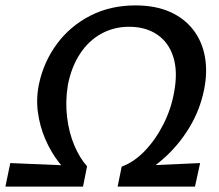

<svg xmlns="http://www.w3.org/2000/svg" viewBox="-41 -690 810 710"><path d="M436 -24 409 -74Q454 -90 494 -131.5Q534 -173 563 -230Q592 -287 603 -350Q617 -425 600 -479Q583 -533 540.5 -562Q498 -591 436 -591Q380 -591 333 -565Q286 -539 254.5 -490.5Q223 -442 210 -376Q200 -315 207 -257Q214 -199 234 -152Q254 -105 281 -75L240 -28Q206 -52 176.5 -90Q147 -128 126.5 -175.5Q106 -223 99 -276Q92 -329 104 -383Q122 -464 170.5 -529Q219 -594 293 -632Q367 -670 460 -670Q533 -670 586.5 -646.5Q640 -623 673 -580.5Q706 -538 716.5 -481.5Q727 -425 714 -360Q699 -284 659 -218Q619 -152 562 -102Q505 -52 436 -24ZM-21 0 -3 -87 281 -75 266 0ZM394 0 409 -74 699 -87 680 0Z"/></svg>

Font: Ysabeau Office SemiBold
Style: Italic
Weight: 600
Italic angle: -12°
Designer: Christian Thalmann (Catharsis Fonts)
Version: Version 2.001;gftools[0.9.30]; featfreeze: tnum,lnum,ss02